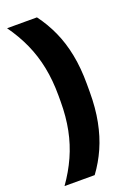

<svg xmlns="http://www.w3.org/2000/svg" viewBox="-153 -733 631 915"><g transform="rotate(-20 163.0 -276.0)"><path d="M128.5 -290.5Q128.5 -367.5 115.2 -433.8Q102 -500 75.2 -559.5Q48.5 -619 8 -675.5H159.5Q196.5 -626 222.2 -569Q248 -512 261.2 -444.5Q274.5 -377 274.5 -296V-255Q274.5 -174 261.2 -106.2Q248 -38.5 222.8 18.5Q197.5 75.5 161 125H8Q48.5 68 75.2 8.5Q102 -51 115.2 -117.2Q128.5 -183.5 128.5 -260.5Z"/></g></svg>

Font: Anek Telugu Medium
Style: Bold
Weight: 700
Version: Version 1.003